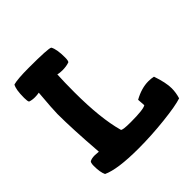

<svg xmlns="http://www.w3.org/2000/svg" viewBox="-185 -857 1010 1010"><g transform="rotate(-45 319.5 -352.5)"><path d="M45 -612Q45 -676 59 -698Q92 -707 174 -707Q320 -707 333 -698Q348 -672 348 -611Q348 -586 342 -580Q320 -572 290 -572Q271 -572 256 -576Q253 -519 253 -446Q253 -252 286 -134Q288 -125 352 -125Q446 -125 465 -138L462 -181Q518 -212 569 -212Q590 -212 607 -208Q630 -141 630 -99Q630 -67 620 -34Q579 -20 478.5 -9Q378 2 282 2Q127 2 63 -28Q51 -52 51 -100Q51 -128 61 -130Q73 -136 94 -136Q105 -136 123 -134Q109 -319 109 -428Q109 -459 119 -577Q104 -574 88 -574Q66 -574 50 -580Q45 -586 45 -612Z"/></g></svg>

Font: Gorditas
Style: Regular
Weight: 400
Designer: Gustavo Dipre (gbrenda1987@gmail.com)
Foundry: Gustavo Dipre (gbrenda1987@gmail.com)
Version: Version 1.001